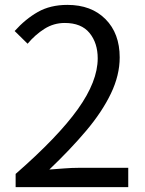

<svg xmlns="http://www.w3.org/2000/svg" viewBox="-20 -766 595 786"><path d="M44 0V-54Q217 -205 298.5 -319Q380 -433 380 -527Q380 -590 346.5 -631Q313 -672 245 -672Q200 -672 162 -648Q124 -624 93 -587L40 -639Q84 -688 135 -717Q186 -746 256 -746Q354 -746 412 -687.5Q470 -629 470 -531Q470 -458 434 -383Q398 -308 333 -231Q268 -154 182 -72Q211 -74 242.5 -76.5Q274 -79 302 -79H505V0Z"/></svg>

Font: Chocolate Classical Sans
Style: Regular
Weight: 400
Designer: 田海東、宇文滿月
Foundry: Moonlit Owen
Version: Version 1.001